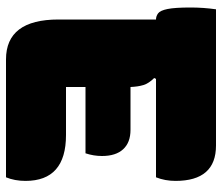

<svg xmlns="http://www.w3.org/2000/svg" viewBox="-70 -670 740 640"><g transform="rotate(90 300.0 -350.0)"><path d="M178 0Q45 0 45 -175V-500Q34 -500 24.5 -507Q15 -514 10 -538.5Q5 -563 5 -615Q5 -658 11 -700H465Q583 -700 583 -565Q583 -530 571 -500H243L240 -494Q258 -476 263.5 -458Q269 -440 270 -415H413Q455 -415 477.5 -390.5Q500 -366 500 -320Q500 -292 491 -265H270V-200H430Q583 -200 583 -65Q583 -29 571 0Z"/></g></svg>

Font: Recursive Mn Csl St XBk
Style: Regular
Weight: 1000
Monospace: yes
Version: Version 1.079;hotconv 1.0.112;makeotfexe 2.5.65598; ttfautoh